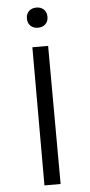

<svg xmlns="http://www.w3.org/2000/svg" viewBox="-58 -878 425 911"><g transform="rotate(-5 154.5 -422.0)"><path d="M102 -796Q102 -818 115.5 -831Q129 -844 151 -844Q173 -844 186.5 -831Q200 -818 200 -796Q200 -774 186.5 -761Q173 -748 151 -748Q129 -748 115.5 -761Q102 -774 102 -796ZM116 -658H191L193 0H116Z"/></g></svg>

Font: Ysabeau SC
Style: Regular
Weight: 400
Designer: Christian Thalmann (Catharsis Fonts)
Version: Version 0.003